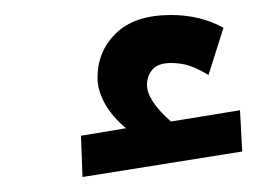

<svg xmlns="http://www.w3.org/2000/svg" viewBox="-20 -743 343 256"><path d="M303 -541 90 -507 88 -562 148 -572Q129 -588 119.5 -605.5Q110 -623 110 -639Q110 -675 135 -699Q160 -723 208 -723Q247 -723 278 -706L258 -643Q243 -652 232 -655.5Q221 -659 208 -659Q191 -659 183.5 -650.5Q176 -642 176 -630Q176 -609 208 -581L300 -596Z"/></svg>

Font: FiraGO Medium
Style: Italic
Weight: 500
Italic angle: -8°
Designer: bBox Type GmbH
Foundry: bBox Type GmbH
Version: Version 1.001